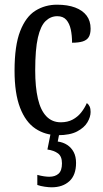

<svg xmlns="http://www.w3.org/2000/svg" viewBox="-20 -566 437 818"><path d="M227 10Q173 10 131 -18Q89 -46 65.5 -107Q42 -168 42 -265Q42 -372 66 -433.5Q90 -495 131 -520.5Q172 -546 223 -546Q268 -546 300 -534Q332 -522 349 -499.5Q366 -477 366 -444Q366 -421 358 -408Q350 -395 332.5 -389.5Q315 -384 287 -384Q287 -415 281.5 -440.5Q276 -466 262.5 -481.5Q249 -497 224 -497Q196 -497 174.5 -476.5Q153 -456 141.5 -406Q130 -356 130 -266Q130 -195 141.5 -145.5Q153 -96 177.5 -70.5Q202 -45 239 -45Q268 -45 289.5 -56.5Q311 -68 326 -87Q341 -106 350 -127Q358 -121 362 -112Q366 -103 366 -89Q366 -68 352.5 -45Q339 -22 308.5 -6Q278 10 227 10ZM200 232Q188 232 170.5 229.5Q153 227 139 222V179Q153 183 166.5 185Q180 187 190 187Q215 187 229.5 174Q244 161 244 130Q244 100 227 87.5Q210 75 182 71L198 -9H235L226 37Q249 40 266.5 51.5Q284 63 294 82Q304 101 304 128Q304 180 275.5 206Q247 232 200 232Z"/></svg>

Font: Noto Serif Khmer ExtraCondensed
Style: Regular
Weight: 400
Width: 2
Designer: Danh Hong and the Monotype Design Team
Foundry: Monotype Imaging Inc.
Version: Version 2.004